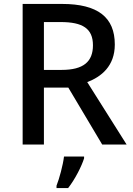

<svg xmlns="http://www.w3.org/2000/svg" viewBox="-20 -734 673 975"><path d="M295 -714H95V0H203V-289H327L499 0H623L423 -317C494 -344 563 -398 563 -508C563 -646 477 -714 295 -714ZM288 -622C400 -622 452 -589 452 -504C452 -421 404 -379 293 -379H203V-622ZM407 70V61H305C300 104 281 174 267 209V221H326C362 175 395 109 407 70Z"/></svg>

Font: Noto Sans Gujarati Medium
Style: Regular
Weight: 500
Designer: Jelle Bosma - Monotype Design Team, Universal Thirst
Foundry: Monotype Imaging Inc.
Version: Version 2.106